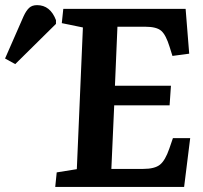

<svg xmlns="http://www.w3.org/2000/svg" viewBox="-182 -735 798 755"><path d="M-88.9 -671.9Q-78.6 -693.8 -67.1 -704.3Q-55.7 -714.8 -36.1 -714.8Q15.6 -714.8 38.1 -655.8V-641.1L-122.1 -482.9L-162.1 -504.9ZM144 -627 61 -644 66.9 -700.2H547.9L562 -523.9L496.1 -515.1L484.9 -550.8Q470.7 -597.2 452.4 -613.5Q434.1 -629.9 389.2 -629.9H279.8L270 -397.9H490.2L484.9 -320.8H267.1L255.9 -70.8H380.9Q426.3 -70.8 447 -87.4Q467.8 -104 483.9 -150.9L498 -191.9H565.9L542 0H35.2L41 -57.1L120.1 -69.8Z"/></svg>

Font: Literata Book
Style: Bold Italic
Weight: 700
Italic angle: -3°
Designer: Latin by Veronika Burian and Jose Scaglione. Greek by Irene Vlachou. Cyrillic by Vera Evstafieva
Foundry: TypeTogether
Version: Version 1.003;PS 001.003;hotconv 1.0.88;makeotf.lib2.5.64775